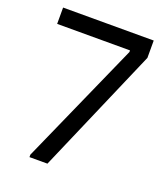

<svg xmlns="http://www.w3.org/2000/svg" viewBox="-130 -792 772 884"><g transform="rotate(20 256.0 -350.0)"><path d="M117 -12 384 -612V-620H27V-700H471V-615L205 0H117Z"/></g></svg>

Font: Be Vietnam
Style: Regular
Weight: 400
Designer: Gabriel Lam
Foundry: TypeRant
Version: Version 4.000